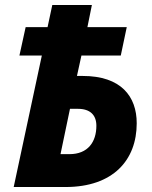

<svg xmlns="http://www.w3.org/2000/svg" viewBox="-20 -751 612 771"><path d="M35 0H243C434 0 529 -108 529 -256C529 -364 466 -446 312 -446H289L307 -528H465L489 -642H331L349 -731H190L171 -642H83L58 -528H148ZM259 -132H223L261 -314H293C342 -314 367 -289 367 -246C367 -181 333 -132 259 -132Z"/></svg>

Font: Noto Sans SemiCondensed ExtraBold
Style: Italic
Weight: 800
Width: 4
Italic angle: -12°
Designer: Monotype Design Team
Foundry: Monotype Imaging Inc.
Version: Version 2.013